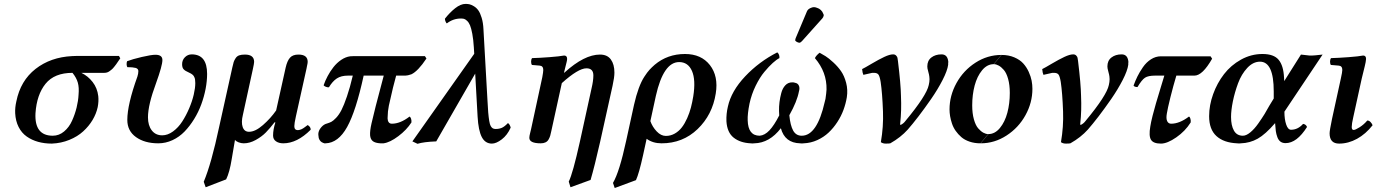

<svg xmlns="http://www.w3.org/2000/svg" viewBox="-20 -718 6990 975"><path d="M248 -28.8Q279.8 -28.8 305.4 -50.3Q331.1 -71.8 345.9 -105Q360.8 -138.2 369.1 -172.1Q377.4 -206.1 378.9 -236.8Q382.3 -273.4 375.2 -298.3Q368.2 -323.2 348.1 -348.1Q256.3 -348.1 211.4 -292.7Q166.5 -237.3 160.2 -143.1Q154.3 -28.8 248 -28.8ZM509.8 -348.1H393.1Q426.8 -332 450.4 -301.5Q474.1 -271 479 -230Q481.9 -203.6 476.1 -173.8Q468.8 -140.1 450 -108.6Q431.2 -77.1 402.3 -50.8Q373.5 -24.4 332 -7.6Q290.5 9.3 243.2 11.2Q205.6 11.2 173.3 2.2Q141.1 -6.8 115.5 -24.9Q89.8 -43 74.5 -73.2Q59.1 -103.5 57.1 -143.1Q55.7 -171.9 63 -203.1Q84 -308.1 160.4 -367.9Q236.8 -427.7 346.2 -433.1Q355 -434.1 373 -434.1H584L590.8 -421.9Q588.9 -419.4 580.8 -407.5Q572.8 -395.5 570.1 -391.8Q567.4 -388.2 560.1 -378.9Q552.7 -369.6 548.3 -366Q543.9 -362.3 537.1 -357.2Q530.3 -352.1 523.7 -350.1Q517.1 -348.1 509.8 -348.1Z M1031.7 -342.8Q1031.7 -307.1 1024.2 -267.3Q1016.6 -227.5 1002.2 -188.2Q987.8 -148.9 965.8 -113.3Q943.8 -77.6 917.2 -50Q890.6 -22.5 856 -6.3Q821.3 9.8 783.7 9.8Q714.8 9.8 670.7 -21.7Q626.5 -53.2 626.5 -108.9Q626.5 -187 677.7 -329.1Q682.6 -344.2 682.6 -356.9Q682.6 -368.7 669.4 -373Q654.3 -377 626.5 -377Q623.5 -382.3 623 -391.4Q622.6 -400.4 625.5 -407.2Q652.3 -417.5 700.2 -428.7Q748 -439.9 769.5 -439.9Q804.7 -439.9 804.7 -413.1Q804.7 -384.8 772.5 -295.9Q731.4 -185.5 731.4 -122.1Q731.4 -81.1 750.7 -55.9Q770 -30.8 803.7 -30.8Q831.5 -30.8 858.6 -50.5Q885.7 -70.3 905.5 -101.1Q925.3 -131.8 940.7 -168Q956.1 -204.1 963.9 -237.8Q971.7 -271.5 971.7 -295.9Q971.7 -317.4 966.8 -326.2Q962.4 -339.4 940.4 -349.1Q919.9 -357.9 912.6 -366.2Q904.8 -374 904.8 -392.1Q904.8 -413.1 919.2 -427.5Q933.6 -441.9 953.6 -441.9Q1031.7 -441.9 1031.7 -342.8Z M1092.8 -73.2 1159.7 -375Q1163.6 -393.6 1166.7 -403.1Q1169.9 -412.6 1176.8 -422.9Q1183.6 -433.1 1194.8 -437Q1206.1 -440.9 1223.6 -440.9Q1270.5 -440.9 1270.5 -403.8Q1270.5 -396 1263.7 -365.2L1213.4 -134.8Q1204.1 -96.7 1212.4 -72.8Q1220.7 -48.8 1244.6 -48.8Q1276.4 -48.8 1315.4 -83Q1354.5 -117.2 1382.3 -157.2L1430.7 -375Q1438.5 -409.2 1452.6 -425Q1466.8 -440.9 1495.6 -440.9Q1542.5 -440.9 1542.5 -403.8Q1542.5 -400.4 1541.5 -394.8Q1540.5 -389.2 1538.8 -381.8Q1537.1 -374.5 1536.6 -370.1L1482.4 -126Q1474.6 -90.8 1474.6 -77.1Q1474.6 -57.1 1492.7 -57.1Q1497.1 -57.1 1502 -58.6Q1506.8 -60.1 1510.5 -61.5Q1514.2 -63 1519.5 -66.4Q1524.9 -69.8 1527.3 -71.8Q1529.8 -73.7 1535.6 -77.9Q1541.5 -82 1542.5 -83Q1558.6 -73.2 1557.6 -59.1Q1488.8 9.8 1418.5 9.8Q1396 9.8 1381.3 -0.5Q1366.7 -10.7 1366.7 -29.8Q1366.7 -60.1 1378.4 -96.2L1374.5 -97.2Q1350.6 -66.4 1330.1 -45.4Q1309.6 -24.4 1278.8 -7.3Q1248 9.8 1217.8 9.8Q1205.1 9.8 1191.9 4.9Q1178.7 0 1173.3 -7.8L1156.7 89.8Q1146 157.2 1128.4 192.9L1024.4 232.9L1014.6 205.1Q1053.2 113.3 1092.8 -73.2Z M2137.7 -433.1 2145.5 -420.9Q2103 -356.9 2069.3 -340.8Q2049.8 -334 2038.6 -334H1991.7Q1978 -287.1 1954.6 -181.2Q1948.7 -150.9 1948.7 -127Q1947.3 -117.2 1949.7 -106Q1954.1 -89.8 1969.7 -89.8Q2012.7 -89.8 2059.6 -126Q2064.5 -124 2067.4 -115.2Q2070.3 -106.4 2069.3 -96.2Q2044.9 -58.1 2002.7 -26.4Q1960.4 5.4 1927.7 9.8H1911.6Q1885.7 8.3 1873.5 -1Q1861.3 -10.3 1859.4 -30.8Q1857.9 -53.2 1866.7 -91.8Q1877.9 -144 1928.7 -334H1826.7Q1787.6 -153.8 1742.7 -73Q1697.8 7.8 1633.3 9.8Q1627.9 11.2 1621.6 7.8Q1604.5 2 1598.6 -17.1Q1596.7 -26.9 1596.7 -32.2Q1595.7 -37.1 1597.7 -46.9Q1601.6 -61.5 1613.8 -74.5Q1626 -87.4 1640.6 -90.8Q1653.3 -94.7 1662.6 -99.4Q1671.9 -104 1686.8 -119.6Q1701.7 -135.3 1714.1 -159.4Q1726.6 -183.6 1741.9 -228.5Q1757.3 -273.4 1771.5 -334H1746.6Q1712.4 -334 1690.4 -319.6Q1668.5 -305.2 1650.4 -274.9Q1644 -273.4 1634.5 -277.3Q1625 -281.2 1623.5 -285.2Q1631.3 -308.1 1643.8 -331.5Q1656.2 -355 1673.3 -377Q1690.4 -398.9 1712.9 -414.1Q1735.4 -429.2 1758.3 -432.1Q1761.7 -432.1 1768.3 -432.6Q1774.9 -433.1 1778.3 -433.1Z M2573.2 -69.8Q2556.2 -31.7 2528.1 -10.3Q2500 11.2 2478 11.2Q2443.8 11.2 2426.5 -22.2Q2409.2 -55.7 2405.3 -126L2393.1 -344.2L2195.3 0Q2131.8 2.4 2100.1 12.2L2074.2 0L2388.2 -444.8L2386.2 -478Q2383.8 -517.6 2378.4 -546.1Q2373 -574.7 2366.9 -589.4Q2360.8 -604 2351.8 -612.3Q2342.8 -620.6 2336.2 -622.3Q2329.6 -624 2320.3 -624Q2281.2 -624 2249 -599.1Q2246.1 -600.6 2242.7 -608.4Q2239.3 -616.2 2239.3 -623Q2263.7 -654.3 2291.5 -676.3Q2319.3 -698.2 2344.2 -698.2Q2354.5 -698.2 2363.8 -696.3Q2373 -694.3 2386.2 -686.5Q2399.4 -678.7 2408.9 -665.5Q2418.5 -652.3 2426 -627.4Q2433.6 -602.5 2435.1 -568.8L2455.1 -213.9Q2457 -172.4 2459.2 -147.2Q2461.4 -122.1 2464.4 -104Q2467.3 -85.9 2471.9 -77.9Q2476.6 -69.8 2482.2 -66.4Q2487.8 -63 2497.1 -63Q2514.2 -63 2528.1 -68.8Q2542 -74.7 2559.1 -92.8Q2564 -91.3 2568.1 -83.5Q2572.3 -75.7 2573.2 -69.8Z M2843.8 -348.1 2847.2 -350.1Q2947.3 -440.9 3026.9 -440.9Q3064 -440.9 3082 -416Q3100.1 -391.1 3100.1 -349.1Q3100.1 -325.7 3090.8 -283.2L3027.8 1Q2999 127.9 2979 195.8L2877 232.9L2868.2 204.1Q2888.7 163.6 2924.8 1L2983.9 -269Q2993.2 -308.1 2993.2 -335Q2993.2 -371.1 2958 -371.1Q2916.5 -371.1 2833 -295.9L2779.8 -53.2Q2776.9 -38.6 2774.2 -29.3Q2771.5 -20 2765.9 -10Q2760.3 0 2750.2 4.9Q2740.2 9.8 2726.1 9.8Q2668 9.8 2668 -18.1Q2668 -26.9 2672.1 -42.5Q2676.3 -58.1 2676.8 -62L2733.9 -326.2Q2738.8 -353 2738.8 -362.8Q2738.8 -383.3 2720.7 -384.8L2681.2 -388.2Q2676.8 -394.5 2677 -405.8Q2677.2 -417 2682.1 -422.9Q2718.3 -423.8 2769.8 -427.7Q2821.3 -431.6 2844.7 -436Q2859.9 -436 2859.9 -418.9Q2859.9 -413.6 2857.7 -404.1Q2855.5 -394.5 2851.1 -377.7Q2846.7 -360.8 2843.8 -348.1Z M3500.5 -229Q3513.7 -312.5 3493.9 -357.7Q3474.1 -402.8 3428.7 -402.8Q3349.1 -402.8 3310.5 -231L3282.7 -103Q3293 -73.7 3314.7 -50.8Q3336.4 -27.8 3361.3 -27.8Q3385.7 -27.8 3406.7 -39.8Q3427.7 -51.8 3442.6 -71.3Q3457.5 -90.8 3469.5 -117.7Q3481.4 -144.5 3488.5 -171.6Q3495.6 -198.7 3500.5 -229ZM3209.5 196.8 3101.6 236.8 3092.8 210.9Q3125.5 155.3 3159.7 -2.9L3199.7 -186Q3210.4 -233.4 3223.6 -269.3Q3236.8 -305.2 3252 -328.4Q3267.1 -351.6 3278.1 -363.5Q3289.1 -375.5 3304.7 -389.2Q3369.6 -443.8 3458.5 -443.8Q3541 -443.8 3585 -387.5Q3628.9 -331.1 3614.7 -243.2Q3597.7 -134.8 3522.5 -62.5Q3447.3 9.8 3339.4 9.8Q3294.9 9.8 3263.7 -13.2Q3261.2 -1.5 3254.6 28.6Q3248 58.6 3245.6 69.8Q3225.1 163.1 3209.5 196.8Z M4280.3 -224.1Q4274.9 -191.4 4263.2 -159.7Q4251.5 -127.9 4231.9 -97.9Q4212.4 -67.9 4187.7 -44.7Q4163.1 -21.5 4130.4 -6.6Q4097.7 8.3 4061 9.8Q4052.2 11.2 4043 9.8Q3965.3 7.8 3945.3 -66.9Q3887.7 8.3 3810.1 9.8Q3800.3 11.2 3792 9.8Q3738.8 7.3 3705.6 -19Q3672.4 -45.4 3668.9 -102.1Q3667.5 -140.1 3676.3 -176.8Q3693.4 -255.4 3763.9 -330.1Q3834.5 -404.8 3927.2 -452.1Q3939.5 -441.4 3938 -422.9Q3923.8 -416 3904.3 -398.4Q3884.8 -380.9 3861.6 -353Q3838.4 -325.2 3817.4 -282.5Q3796.4 -239.7 3786.1 -191.9Q3775.4 -138.7 3776.9 -106.9Q3778.8 -28.8 3837.9 -28.8Q3863.3 -30.8 3887.2 -55.9Q3911.1 -81.1 3937 -131.8Q3936 -139.6 3936 -154.8Q3935.1 -199.2 3947.3 -245.1Q3953.6 -269.5 3967.8 -284.7Q3981.9 -299.8 4002.9 -299.8Q4013.2 -299.8 4016.1 -297.9Q4033.2 -295.4 4038.1 -279.8Q4041.5 -268.1 4037.1 -253.9Q4027.8 -203.1 3988.3 -132.8Q3993.2 -81.5 4007.6 -55.2Q4022 -28.8 4051.3 -28.8Q4129.4 -28.8 4168 -200.2Q4169.9 -210 4171.9 -215.8Q4176.3 -245.6 4177.2 -263.2Q4179.2 -351.6 4118.2 -422.9Q4125 -437 4142.1 -450.2Q4156.7 -442.4 4172.4 -432.6Q4188 -422.9 4211.4 -401.4Q4234.9 -379.9 4251.2 -356.2Q4267.6 -332.5 4276.9 -297.1Q4286.1 -261.7 4280.3 -224.1ZM4101.1 -679.2Q4113.3 -684.6 4128.9 -678.2Q4139.6 -675.3 4148.4 -667Q4157.2 -658.7 4160.2 -648.9Q4163.1 -644.5 4163.1 -640.1Q4161.1 -629.9 4156.2 -625L4052.2 -508.8Q4044.4 -501 4040 -501Q4033.7 -501 4025.9 -505.4Q4018.1 -509.8 4018.1 -514.2V-515.1Q4018.1 -515.6 4018.6 -516.6Q4019 -517.6 4019 -518.1Q4019 -519 4019.5 -520.5Q4020 -522 4020 -522.9Q4022 -526.9 4022.9 -529.8L4078.1 -661.1Q4083.5 -673.3 4101.1 -679.2Z M4452.1 -301.8Q4447.3 -331.5 4440.4 -339.8Q4433.6 -348.1 4418 -348.1H4409.2Q4404.8 -347.7 4364.3 -337.9Q4359.9 -346.7 4357.9 -367.2Q4371.1 -373.5 4407 -394.8Q4442.9 -416 4470.5 -429Q4498 -441.9 4515.1 -441.9Q4524.9 -441.9 4530.5 -436Q4536.1 -430.2 4537.4 -424.6Q4538.6 -418.9 4540 -407.2Q4554.2 -290.5 4555.2 -231.9Q4558.6 -155.3 4551.3 -91.8Q4550.3 -88.9 4552.2 -83Q4567.4 -89.4 4578.1 -104Q4685.5 -233.4 4696.3 -286.1Q4700.2 -302.2 4700.2 -315.9Q4700.2 -325.2 4699.2 -329.1Q4698.2 -338.4 4694.6 -351.1Q4690.9 -363.8 4689.9 -370.1Q4689 -374 4689 -380.9Q4689 -410.2 4709.5 -426Q4730 -441.9 4761.2 -441.9Q4790 -441.9 4794.9 -409.2Q4796.4 -402.8 4794.9 -397.9V-389.2Q4791 -359.4 4766.6 -311.8Q4742.2 -264.2 4708.7 -215.8Q4675.3 -167.5 4644.5 -127.4Q4613.8 -87.4 4589.8 -60.1Q4553.7 -20 4501 9.8Q4495.1 11.2 4478 11.2Q4462.9 11.2 4453.1 3.9Q4466.8 -74.7 4463.9 -151.9Q4460.4 -246.1 4452.1 -301.8Z M5026.9 -392.1 5065.9 -439Q5102.1 -439 5130.6 -426.8Q5159.2 -414.6 5176 -396Q5192.9 -377.4 5203.9 -353.3Q5214.8 -329.1 5218.8 -308.1Q5222.7 -287.1 5222.7 -267.1Q5222.7 -196.8 5187.5 -133.1Q5152.3 -69.3 5091.3 -29.8Q5030.3 9.8 4960 9.8L4999 -37.1Q5032.2 -37.1 5057.6 -67.9Q5083 -98.6 5095.5 -145.5Q5107.9 -192.4 5107.9 -246.1Q5107.9 -286.6 5099.4 -317.1Q5090.8 -347.7 5077.6 -362.8Q5064.5 -377.9 5051.5 -385Q5038.6 -392.1 5026.9 -392.1ZM4998 -37.1 4959 9.8Q4928.7 9.8 4903.6 1.2Q4878.4 -7.3 4861.8 -21.7Q4845.2 -36.1 4833 -53.5Q4820.8 -70.8 4814.2 -90.8Q4807.6 -110.8 4804.7 -128.4Q4801.8 -146 4801.8 -162.1Q4801.8 -232.4 4837.2 -296.4Q4872.6 -360.4 4933.6 -399.7Q4994.6 -439 5064.9 -439L5025.9 -392.1Q4992.7 -392.1 4967.3 -361.3Q4941.9 -330.6 4929.4 -283.7Q4917 -236.8 4917 -183.1Q4917 -142.6 4925.5 -112.1Q4934.1 -81.5 4947.3 -66.4Q4960.4 -51.3 4973.4 -44.2Q4986.3 -37.1 4998 -37.1Z M5366.7 -301.8Q5361.8 -331.5 5355 -339.8Q5348.1 -348.1 5332.5 -348.1H5323.7Q5319.3 -347.7 5278.8 -337.9Q5274.4 -346.7 5272.5 -367.2Q5285.6 -373.5 5321.5 -394.8Q5357.4 -416 5385 -429Q5412.6 -441.9 5429.7 -441.9Q5439.5 -441.9 5445.1 -436Q5450.7 -430.2 5451.9 -424.6Q5453.1 -418.9 5454.6 -407.2Q5468.8 -290.5 5469.7 -231.9Q5473.1 -155.3 5465.8 -91.8Q5464.8 -88.9 5466.8 -83Q5481.9 -89.4 5492.7 -104Q5600.1 -233.4 5610.8 -286.1Q5614.7 -302.2 5614.7 -315.9Q5614.7 -325.2 5613.8 -329.1Q5612.8 -338.4 5609.1 -351.1Q5605.5 -363.8 5604.5 -370.1Q5603.5 -374 5603.5 -380.9Q5603.5 -410.2 5624 -426Q5644.5 -441.9 5675.8 -441.9Q5704.6 -441.9 5709.5 -409.2Q5710.9 -402.8 5709.5 -397.9V-389.2Q5705.6 -359.4 5681.2 -311.8Q5656.7 -264.2 5623.3 -215.8Q5589.8 -167.5 5559.1 -127.4Q5528.3 -87.4 5504.4 -60.1Q5468.3 -20 5415.5 9.8Q5409.7 11.2 5392.6 11.2Q5377.4 11.2 5367.7 3.9Q5381.3 -74.7 5378.4 -151.9Q5375 -246.1 5366.7 -301.8Z M5892.6 -334H5845.2Q5811 -334 5794.7 -323.5Q5778.3 -313 5756.3 -275.9Q5741.7 -275.9 5736.3 -283.2Q5745.1 -307.6 5755.9 -329.6Q5766.6 -351.6 5783.9 -376.7Q5801.3 -401.9 5825 -417Q5848.6 -432.1 5875.5 -432.1H6127.4L6135.3 -419.9Q6086.4 -334 6045.4 -334H5953.6Q5938 -282.2 5923.6 -224.4Q5909.2 -166.5 5905.3 -141.1Q5900.9 -116.2 5907 -103Q5913.1 -89.8 5927.2 -89.8Q5969.7 -89.8 6017.6 -126Q6022 -125 6024.9 -115.5Q6027.8 -106 6026.4 -96.2Q5999 -52.2 5953.4 -20.5Q5907.7 11.2 5875.5 11.2Q5836.9 11.2 5825 -8.1Q5813 -27.3 5821.3 -75.2Q5824.2 -95.2 5833 -130.4Q5841.8 -165.5 5850.3 -193.8Q5858.9 -222.2 5873 -269.3Q5887.2 -316.4 5892.6 -334Z M6425.3 -180.2 6448.2 -217.8V-253.9Q6448.2 -404.8 6378.4 -404.8Q6343.3 -404.8 6313.7 -373Q6284.2 -341.3 6267.1 -295.2Q6250 -249 6240.7 -203.4Q6231.4 -157.7 6231.4 -124Q6231.4 -80.6 6246.1 -54.7Q6260.7 -28.8 6291.5 -28.8Q6308.6 -28.8 6329.3 -45.9Q6350.1 -63 6369.6 -90.8Q6389.2 -118.7 6401.6 -138.9Q6414.1 -159.2 6425.3 -180.2ZM6500.5 -324.2 6501.5 -306.2 6586.4 -440.9Q6623 -436 6629.4 -436H6643.1Q6647.9 -435.5 6696.3 -440.9L6502.4 -150.9Q6502.4 -111.8 6511.5 -85.4Q6520.5 -59.1 6536.1 -59.1Q6570.8 -59.1 6597.2 -88.9Q6611.8 -86.9 6617.2 -73.2Q6565.4 8.8 6508.3 8.8Q6492.7 8.8 6482.4 1.2Q6472.2 -6.3 6466.6 -21.5Q6460.9 -36.6 6458.7 -52.7Q6456.5 -68.8 6455.1 -92.8Q6405.8 -35.6 6366.7 -13.7Q6327.6 8.3 6281.2 9.8Q6272.5 11.2 6262.2 9.8Q6194.3 6.8 6157.2 -27.1Q6120.1 -61 6120.1 -127.9Q6120.1 -183.6 6140.4 -239.7Q6160.6 -295.9 6195.6 -341.3Q6230.5 -386.7 6282 -415.3Q6333.5 -443.8 6391.1 -443.8Q6448.7 -443.8 6473.1 -414.3Q6497.6 -384.8 6500.5 -324.2Z M6895 -318.8 6852.1 -123Q6844.2 -88.9 6844.2 -73.2Q6844.2 -58.1 6854 -58.1Q6862.8 -58.1 6884.3 -71.8Q6905.8 -85.4 6923.3 -106Q6932.6 -106 6939.9 -98.1Q6947.3 -90.3 6950.2 -82Q6915.5 -37.6 6871.3 -13.2Q6827.1 11.2 6780.3 11.2Q6731.9 11.2 6731.9 -41Q6731.9 -55.2 6744.1 -113.8L6789.1 -319.8Q6796.4 -352.5 6796.4 -362.8Q6796.4 -383.3 6778.3 -384.8L6738.3 -388.2Q6733.9 -394.5 6734.1 -405.8Q6734.4 -417 6739.3 -422.9Q6776.4 -423.8 6828.1 -427.7Q6879.9 -431.6 6902.3 -436Q6917 -436 6917 -418.9Q6917 -413.1 6915 -402.6Q6913.1 -392.1 6910.4 -381.6Q6907.7 -371.1 6903.1 -351.8Q6898.4 -332.5 6895 -318.8Z"/></svg>

Font: Common Serif SemiBold
Style: Italic
Weight: 600
Italic angle: -12°
Designer: Philipp H. Poll, Khaled Hosny
Foundry: Stefan Peev, Context Ltd.
Version: Version 1.026